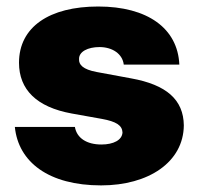

<svg xmlns="http://www.w3.org/2000/svg" viewBox="-20 -557 607 587"><path d="M358.4 -359.4H528.3C523.4 -470.7 430.7 -537.1 280.3 -537.1C130.9 -537.1 38.1 -474.6 38.1 -365.2C38.1 -283.2 91.8 -229.5 199.2 -210L292 -193.4C335 -185.5 353.5 -173.8 354.5 -152.3C353.5 -128.9 327.1 -115.2 290 -115.2C245.1 -115.2 214.8 -134.8 209 -168.9H25.4C36.1 -61.5 128.9 9.8 289.1 9.8C434.6 9.8 541 -61.5 542 -173.8C541 -252 489.3 -297.9 380.9 -317.4L275.4 -336.9C233.4 -344.7 220.7 -359.4 221.7 -376C220.7 -399.4 249 -413.1 284.2 -413.1C323.2 -413.1 354.5 -392.6 358.4 -359.4Z"/></svg>

Font: Pretendard Black
Style: Regular
Weight: 900
Designer: Base glyphs from Inter by Rasmus Andersson; Hangeul glyphs from Noto Sans CJK(Source Han Sans) by Jang Soo-young and Kan
Foundry: Kil Hyung-jin
Version: Version 1.309;Glyphs 3.2 (3225)